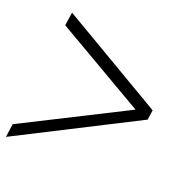

<svg xmlns="http://www.w3.org/2000/svg" viewBox="-114 -709 823 813"><g transform="rotate(20 297.0 -303.0)"><path d="M539 -326 533 -282 -6 -8 2 -68 470 -304 68 -538 77 -598Z"/></g></svg>

Font: Krub Light
Style: Italic
Weight: 300
Italic angle: -8°
Designer: Ekaluck Peanpanawate
Foundry: Cadson Demak Co.,Ltd.
Version: Version 1.000; ttfautohint (v1.6)